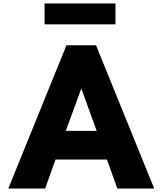

<svg xmlns="http://www.w3.org/2000/svg" viewBox="-20 -1086 930 1106"><path d="M236.8 -945.8V-1065.9H645V-945.8ZM27.8 0 362.8 -825.2H533.2L868.2 0H655.8L596.2 -167H299.8L240.2 0ZM358.9 -332H537.1L448.2 -576.2Z"/></svg>

Font: Hussar Preview
Style: Bold
Weight: 700
Foundry: Cannot Into Space Fonts, PlusOne Fonts
Version: Version 2.29RC2 "Millennial"